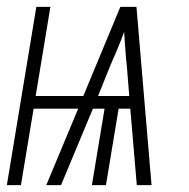

<svg xmlns="http://www.w3.org/2000/svg" viewBox="-32 -540 552 560"><path d="M-12 0 74 -520H115L72 -260H211L319 -520H366L410 0H367L348 -223H314L277 0H236L273 -223H239L146 0H103L196 -223H66L29 0ZM254 -260H345L338 -347Q335 -372 333.5 -397Q332 -422 330 -447Q321 -422 310.5 -397Q300 -372 289 -347Z"/></svg>

Font: Iosevka SS18 Extralight
Style: Italic
Weight: 200
Italic angle: -9°
Monospace: yes
Designer: Belleve Invis
Foundry: Belleve Invis
Version: Version 25.1.1; ttfautohint (v1.8.4)